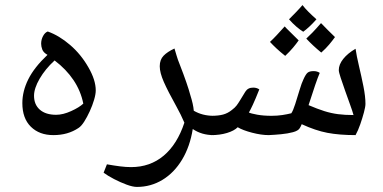

<svg xmlns="http://www.w3.org/2000/svg" viewBox="-20 -532 1510 756"><path d="M190 0Q135 0 101.5 -33Q68 -66 68 -126Q68 -173 91.5 -220Q115 -267 167 -316Q151 -325 146.5 -337Q142 -349 142 -360Q142 -376 149.5 -390Q157 -404 168 -408Q213 -392 256 -355Q299 -318 328 -267Q357 -217 357 -176Q357 -161 350.5 -139Q344 -117 333.5 -94Q323 -71 311.5 -53Q300 -35 289 -28Q268 -14 243.5 -7Q219 0 190 0ZM201 -80Q228 -80 260 -94.5Q292 -109 308 -124Q298 -174 269.5 -216.5Q241 -259 195 -294Q158 -260 136 -222Q114 -184 114 -155Q114 -120 137 -100Q160 -80 201 -80Z M519 204Q503 204 478.5 195Q454 186 429 173Q404 160 388 148L401 115Q429 120 452.5 123Q476 126 496 126Q571 126 624.5 81Q678 36 706 -49Q699 -65 691.5 -80.5Q684 -96 675 -112Q641 -173 625 -209.5Q609 -246 609 -271Q609 -297 624 -312.5Q639 -328 667 -341Q671 -328 675.5 -312.5Q680 -297 687 -280Q703 -239 713.5 -208.5Q724 -178 729 -159Q735 -140 738.5 -124.5Q742 -109 743 -96Q777 -76 821 -76Q829 -76 829 -68V-8Q829 0 821 0Q774 0 739 -24Q728 45 697 96.5Q666 148 620 176Q574 204 519 204Z M1038 0Q1009 0 972.5 -9.5Q936 -19 916 -31Q902 -17 874 -8.5Q846 0 812 0Q804 0 804 -8V-68Q804 -76 812 -76Q840 -76 858.5 -81Q877 -86 893 -99Q905 -108 911.5 -116.5Q918 -125 925.5 -137.5Q933 -150 946 -171Q951 -179 958.5 -183Q966 -187 977 -187Q991 -187 1001 -180Q986 -142 975.5 -119.5Q965 -97 960 -89Q968 -85 992.5 -80.5Q1017 -76 1049 -76Q1072 -76 1091.5 -79Q1111 -82 1127 -86Q1134 -96 1142.5 -122.5Q1151 -149 1159.5 -177.5Q1168 -206 1175 -220Q1184 -240 1191.5 -246Q1199 -252 1215 -252Q1229 -252 1239 -245Q1232 -229 1221 -197Q1210 -165 1195 -118Q1230 -103 1257 -94.5Q1284 -86 1311 -82.5Q1338 -79 1372 -79Q1368 -94 1358.5 -120Q1349 -146 1339 -174.5Q1329 -203 1321.5 -225.5Q1314 -248 1314 -256Q1314 -278 1331.5 -300Q1349 -322 1380 -340Q1384 -312 1393.5 -272Q1403 -232 1411 -192Q1419 -152 1419 -123Q1419 -112 1413 -89.5Q1407 -67 1398.5 -42.5Q1390 -18 1380 0Q1316 0 1269 -9Q1222 -18 1168 -43Q1165 -35 1160 -27Q1154 -17 1133.5 -11.5Q1113 -6 1087 -3.5Q1061 -1 1038 0ZM1103 -312Q1084 -327 1069 -341Q1054 -355 1043 -367Q1055 -378 1069.5 -393.5Q1084 -409 1101 -428Q1106 -422 1120 -408.5Q1134 -395 1156 -373Q1147 -360 1134 -344.5Q1121 -329 1103 -312ZM1245 -325Q1228 -339 1213.5 -352.5Q1199 -366 1186 -380Q1195 -388 1210 -403.5Q1225 -419 1244 -441Q1258 -427 1271.5 -413Q1285 -399 1299 -386Q1289 -372 1276 -356.5Q1263 -341 1245 -325ZM1174 -407Q1161 -415 1146.5 -427.5Q1132 -440 1118 -456Q1133 -471 1146.5 -485Q1160 -499 1171 -512Q1181 -499 1194.5 -485.5Q1208 -472 1226 -456Q1212 -440 1198.5 -427.5Q1185 -415 1174 -407Z"/></svg>

Font: Noto Naskh Arabic
Style: Regular
Weight: 400
Designer: Monotype Design Team, David Williams, Mohamad Dakak and Nizar Qandah
Foundry: Monotype Imaging Inc.
Version: Version 2.013